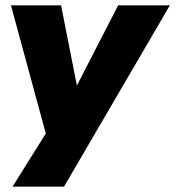

<svg xmlns="http://www.w3.org/2000/svg" viewBox="-20 -520 657 720"><path d="M27 180 171 -50 163 22 21 -500H209L272 -181H259L423 -500H617L220 180Z"/></svg>

Font: Nunito Sans 9pt Black
Style: Italic
Weight: 900
Italic angle: -9°
Version: Version 3.101;gftools[0.9.27]